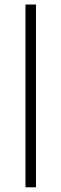

<svg xmlns="http://www.w3.org/2000/svg" viewBox="-20 -792 266 831"><path d="M90.3 -772.5H135.7V18.6H90.3Z"/></svg>

Font: Petit Formal Script
Style: Regular
Weight: 400
Version: Version 1.001; ttfautohint (v0.8) -G 200 -r 50